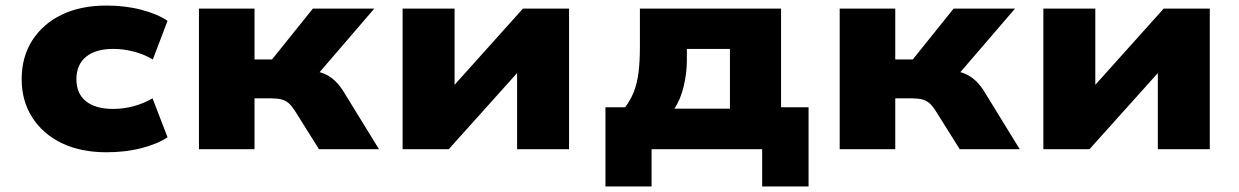

<svg xmlns="http://www.w3.org/2000/svg" viewBox="-20 -537 4458 691"><path d="M363 11Q270 11 202 -22Q134 -55 96 -114.5Q58 -174 58 -252Q58 -332 96 -391.5Q134 -451 202 -484Q270 -517 363 -517Q432 -517 490 -501.5Q548 -486 583 -462L530 -323Q500 -341 462.5 -351Q425 -361 388 -361Q324 -361 289.5 -332.5Q255 -304 255 -252Q255 -200 289.5 -172.5Q324 -145 387 -145Q425 -145 461.5 -155Q498 -165 529 -183L583 -43Q547 -19 489.5 -4Q432 11 363 11Z M696 0V-506H896V-323H959L1106 -506H1327L1100 -242L1090 -284Q1118 -282 1139.5 -274.5Q1161 -267 1179 -252Q1197 -237 1213 -213L1344 0H1128L1039 -142Q1029 -157 1018.5 -166Q1008 -175 993.5 -179Q979 -183 959 -183H896V0Z M1429 0V-506H1616V-214H1600L1862 -506H2028V0H1841V-293H1858L1595 0Z M2159 134V-151H2230Q2250 -178 2261.5 -207.5Q2273 -237 2278 -276Q2283 -315 2283 -370V-506H2791V-151H2890V134H2723V0H2325V134ZM2407 -146H2607V-361H2452V-320Q2452 -274 2440.5 -226Q2429 -178 2407 -146Z M3002 0V-506H3202V-323H3265L3412 -506H3633L3406 -242L3396 -284Q3424 -282 3445.5 -274.5Q3467 -267 3485 -252Q3503 -237 3519 -213L3650 0H3434L3345 -142Q3335 -157 3324.5 -166Q3314 -175 3299.5 -179Q3285 -183 3265 -183H3202V0Z M3735 0V-506H3922V-214H3906L4168 -506H4334V0H4147V-293H4164L3901 0Z"/></svg>

Font: Nunito Sans 7pt SemiExpanded Black
Style: Regular
Weight: 900
Width: 6
Designer: Vernon Adams
Foundry: Vernon Adams
Version: Version 3.101;gftools[0.9.27]